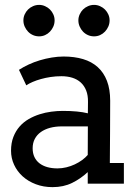

<svg xmlns="http://www.w3.org/2000/svg" viewBox="-20 -747 549 781"><path d="M298.8 -664.1Q298.8 -676.8 304 -688.2Q309.1 -699.7 317.6 -708.3Q326.2 -716.8 337.9 -721.9Q349.6 -727.1 362.8 -727.1Q375.5 -727.1 387 -721.9Q398.4 -716.8 407 -708.3Q415.5 -699.7 420.7 -688.2Q425.8 -676.8 425.8 -664.1Q425.8 -650.9 420.7 -639.2Q415.5 -627.4 407 -618.4Q398.4 -609.4 387 -604.2Q375.5 -599.1 362.8 -599.1Q349.6 -599.1 337.9 -604.2Q326.2 -609.4 317.6 -618.4Q309.1 -627.4 304 -639.2Q298.8 -650.9 298.8 -664.1ZM75.2 -664.1Q75.2 -676.8 80.3 -688.2Q85.4 -699.7 94 -708.3Q102.5 -716.8 114.3 -721.9Q126 -727.1 139.2 -727.1Q151.9 -727.1 163.3 -721.9Q174.8 -716.8 183.3 -708.3Q191.9 -699.7 197 -688.2Q202.1 -676.8 202.1 -664.1Q202.1 -650.9 197 -639.2Q191.9 -627.4 183.3 -618.4Q174.8 -609.4 163.3 -604.2Q151.9 -599.1 139.2 -599.1Q126 -599.1 114.3 -604.2Q102.5 -609.4 94 -618.4Q85.4 -627.4 80.3 -639.2Q75.2 -650.9 75.2 -664.1ZM213.9 -62Q231.9 -62 250 -66.4Q268.1 -70.8 284.2 -78.4Q300.3 -85.9 314 -95.9Q327.6 -106 336.9 -116.7L337.4 -232.9H231.9Q205.6 -232.9 183.8 -227.1Q162.1 -221.2 146.2 -210Q130.4 -198.7 121.6 -182.1Q112.8 -165.5 112.8 -144Q112.8 -123.5 120.1 -108.2Q127.4 -92.8 140.9 -82.5Q154.3 -72.3 172.9 -67.1Q191.4 -62 213.9 -62ZM336.9 -46.9Q308.1 -20 273.2 -2.9Q238.3 14.2 193.8 14.2Q156.7 14.2 125.7 2.4Q94.7 -9.3 72.3 -29.5Q49.8 -49.8 37.4 -76.7Q24.9 -103.5 24.9 -133.8Q24.9 -165.5 34.4 -189.9Q43.9 -214.4 59.8 -232.4Q75.7 -250.5 96.9 -262.7Q118.2 -274.9 141.4 -282.2Q164.6 -289.6 188.7 -292.7Q212.9 -295.9 234.9 -295.9Q298.3 -295.9 337.4 -286.1L337.9 -332Q338.4 -358.9 330.6 -378.7Q322.8 -398.4 308.6 -411.4Q294.4 -424.3 274.4 -430.7Q254.4 -437 230 -437Q207 -437 186 -433.8Q165 -430.7 146.7 -425.5Q128.4 -420.4 113 -413.8Q97.7 -407.2 86.9 -399.9L57.1 -462.9Q75.2 -474.6 96.7 -484.6Q118.2 -494.6 141.8 -501.7Q165.5 -508.8 190.2 -512.9Q214.8 -517.1 238.8 -517.1Q282.7 -517.1 317.9 -506.6Q353 -496.1 377.4 -474.1Q401.9 -452.1 415 -418.2Q428.2 -384.3 428.2 -336.9Q428.2 -273.4 427.7 -210.4Q427.2 -147.5 426.8 -84H483.9V0H336.9Z"/></svg>

Font: Twentytwelve Slab
Style: TwentytwelveSlab
Weight: 400
Designer: Domenico Catapano
Version: Version 1.00 2012